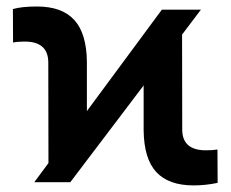

<svg xmlns="http://www.w3.org/2000/svg" viewBox="-20 -558 707 588"><path d="M85 0 128.4 -58.6 127.9 -367.7Q127 -430.7 55.7 -430.7Q33.2 -430.7 20 -427.7L19.5 -530.3Q46.9 -538.1 93.3 -538.1Q169.9 -538.1 207.5 -496.8Q245.1 -455.6 246.1 -369.1V-217.8L475.6 -528.3H595.2L537.6 -452.1L538.1 -158.2Q540 -97.7 610.4 -97.7Q631.3 -97.7 646 -100.1L646.5 2Q609.9 9.8 572.8 9.8Q496.6 9.8 458.7 -31Q420.9 -71.8 419.9 -158.7V-296.4L195.3 0Z"/></svg>

Font: Roboto
Style: Bold
Weight: 700
Designer: Google
Version: Version 2.134; 2016; ttfautohint (v1.6)